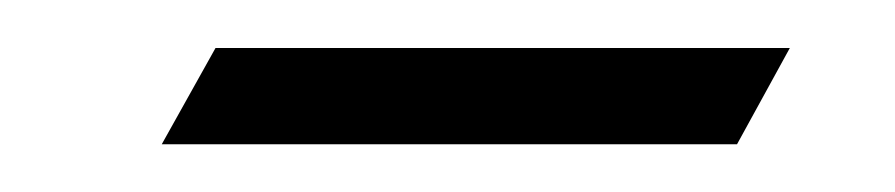

<svg xmlns="http://www.w3.org/2000/svg" viewBox="-20 -292 373 80"><path d="M69.8 -272H309.1L287.1 -231.9H47.4Z"/></svg>

Font: Atsinvsda
Style: Italic
Weight: 400
Italic angle: -12°
Designer: Al Webster
Foundry: Al Webster and Michael Everson
Version: Version 2.000